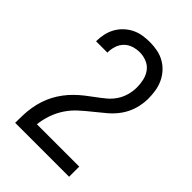

<svg xmlns="http://www.w3.org/2000/svg" viewBox="-218 -839 936 936"><g transform="rotate(45 250.0 -371.5)"><path d="M64 0V-1Q64 -28 65 -55Q66 -82 70.5 -109Q75 -136 83.5 -162Q92 -188 104.5 -211.5Q117 -235 133.5 -257Q150 -279 169.5 -298Q189 -317 210 -333.5Q231 -350 253 -366Q275 -382 296 -399.5Q317 -417 332 -439.5Q347 -462 354.5 -488.5Q362 -515 362 -542Q362 -566 356.5 -590.5Q351 -615 336.5 -634.5Q322 -654 298.5 -663.5Q275 -673 251 -673Q229 -673 207 -666Q185 -659 169.5 -643Q154 -627 147 -605.5Q140 -584 140 -561V-560H62V-563Q62 -587 67.5 -611.5Q73 -636 85 -657.5Q97 -679 115 -696Q133 -713 155 -724Q177 -735 201.5 -739Q226 -743 251 -743Q277 -743 303 -738Q329 -733 352 -720Q375 -707 392.5 -687.5Q410 -668 421 -644Q432 -620 436 -594Q440 -568 440 -542Q440 -506 429.5 -470.5Q419 -435 398.5 -405.5Q378 -376 350.5 -352.5Q323 -329 294.5 -306.5Q266 -284 239 -259.5Q212 -235 192 -205Q172 -175 160 -140.5Q148 -106 144 -70H436V0Z"/></g></svg>

Font: Iosevka NFM
Style: Regular
Weight: 400
Monospace: yes
Designer: Belleve Invis
Foundry: Belleve Invis
Version: Version 29.0.4; ttfautohint (v1.8.4);Nerd Fonts 3.3.0